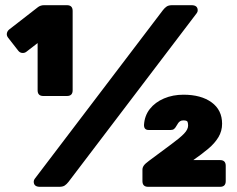

<svg xmlns="http://www.w3.org/2000/svg" viewBox="-20 -720 915 740"><path d="M147 -350Q125 -350 125 -372V-554L81 -520Q74 -515 65 -516Q56 -517 50 -525L11 -575Q5 -583 6.5 -591.5Q8 -600 15 -606L127 -693Q137 -700 150 -700H238Q260 -700 260 -678V-372Q260 -350 238 -350ZM134 0Q110 0 110 -20Q110 -26 114 -31L608 -681Q615 -690 622.5 -695Q630 -700 644 -700H718Q742 -700 742 -680Q742 -674 738 -669L244 -19Q237 -10 229.5 -5Q222 0 208 0ZM551 0Q529 0 529 -22V-66Q529 -74 534 -81.5Q539 -89 554 -100Q606 -139 639.5 -163.5Q673 -188 689 -204.5Q705 -221 705 -236Q705 -244 703 -250Q701 -256 687 -256Q679 -256 674.5 -253Q670 -250 667 -246Q664 -242 662 -238Q656 -227 651 -223Q646 -219 638 -219H553Q535 -219 535 -238Q537 -274 557.5 -300Q578 -326 612 -340.5Q646 -355 687 -355Q755 -355 795.5 -325.5Q836 -296 836 -243Q836 -215 822 -191.5Q808 -168 783 -147Q758 -126 725 -103H828Q850 -103 850 -81V-22Q850 0 828 0Z"/></svg>

Font: Rubik Black
Style: Regular
Weight: 900
Designer: Hubert and Fischer
Foundry: Hubert and Fischer
Version: Version 2.300;gftools[0.9.30]